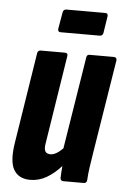

<svg xmlns="http://www.w3.org/2000/svg" viewBox="-50 -697 486 740"><g transform="rotate(5 193.0 -327.0)"><path d="M95 6Q50 6 31 -26.5Q12 -59 24 -133L79 -482Q81 -494 92 -494H185Q198 -494 196 -482L143 -145Q138 -119 143.5 -109Q149 -99 164 -99Q185 -99 212 -126L269 -482Q270 -494 281 -494H374Q387 -494 386 -482L329 -127Q323 -91 319 -62.5Q315 -34 314 -12Q313 0 301 0H223Q211 0 211 -12Q211 -22 212 -33.5Q213 -45 214 -58Q187 -28 157.5 -11Q128 6 95 6ZM162 -571Q151 -571 152 -583L163 -647Q165 -660 177 -660H327Q339 -660 337 -647L327 -583Q325 -571 313 -571Z"/></g></svg>

Font: Sofia Sans Extra Condensed ExtraBold
Style: Italic
Weight: 800
Italic angle: -9°
Designer: Botio Nikoltchev, Ani Petrova
Foundry: lettersoup
Version: Version 4.101; ttfautohint (v1.8.4.7-5d5b)